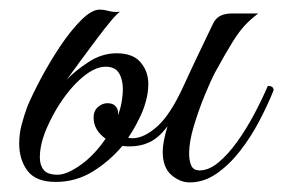

<svg xmlns="http://www.w3.org/2000/svg" viewBox="-20 -372 590 400"><path d="M270 -125Q260 -104 247 -85Q251 -84 256 -84Q280 -84 307.5 -108.5Q335 -133 362 -192Q378 -227 394.5 -261.5Q411 -296 424 -323Q430 -335 440 -339.5Q450 -344 464 -344H518Q501 -331 489.5 -318.5Q478 -306 464.5 -284.5Q451 -263 428 -221Q419 -204 406.5 -173.5Q394 -143 384 -110Q374 -77 374 -52Q374 -37 378.5 -27Q383 -17 396 -17Q415 -17 435 -33.5Q455 -50 474 -76.5Q493 -103 509.5 -134Q526 -165 538 -193Q550 -193 550 -184Q538 -154 520.5 -120.5Q503 -87 480.5 -58Q458 -29 431.5 -10.5Q405 8 375 8Q355 8 337 -7.5Q319 -23 319 -56Q319 -76 329 -109Q311 -85 292 -76Q273 -67 251 -67Q242 -67 235 -68Q208 -36 173 -14.5Q138 7 96 7Q55 7 37.5 -16Q20 -39 20 -73Q20 -93 25 -112Q30 -131 37 -150Q47 -174 65 -208Q83 -242 105 -275Q127 -308 149 -330Q171 -352 188 -352Q196 -352 205 -349.5Q214 -347 224 -347Q228 -347 231 -348Q225 -345 212 -329.5Q199 -314 182.5 -292Q166 -270 149 -247Q132 -224 119 -206Q136 -224 164 -242.5Q192 -261 223 -261Q257 -261 273 -242Q289 -223 289 -197Q289 -179 283.5 -159.5Q278 -140 270 -125ZM175 -127Q175 -141 184 -149Q193 -157 204 -157Q215 -157 220.5 -151Q226 -145 226 -137Q226 -134 226 -132Q232 -149 234 -163Q236 -177 236 -186Q236 -206 228 -219.5Q220 -233 200 -233Q175 -233 145 -205Q115 -177 91 -133Q76 -105 69.5 -84Q63 -63 63 -44Q63 -28 71 -18Q79 -8 100 -8Q119 -8 147.5 -28Q176 -48 200 -83Q175 -101 175 -127Z"/></svg>

Font: Great Vibes
Style: Regular
Weight: 400
Designer: Robert E. Leuschke, Viktoriya Grabowska, Viviana Monsalve, Eben Sorkin
Foundry: Robert E. Leuschke
Version: Version 1.103; ttfautohint (v1.8.4.7-5d5b)